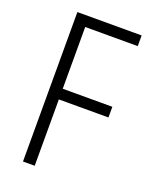

<svg xmlns="http://www.w3.org/2000/svg" viewBox="-135 -881 679 862"><g transform="rotate(20 204.0 -450.0)"><path d="M139 -93V-410H376V-461H139V-756H390V-807H83V-93Z"/></g></svg>

Font: Noto Sans Telugu UI Condensed Light
Style: Regular
Weight: 300
Width: 3
Designer: Jelle Bosma - Monotype Design Team
Foundry: Monotype Imaging Inc.
Version: Version 2.005